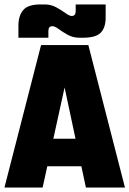

<svg xmlns="http://www.w3.org/2000/svg" viewBox="-20 -845 583 865"><path d="M433 -220V-96H112V-220ZM543 0H367L271 -451L172 0H0L165 -642H378ZM338 -675Q309 -675 285.5 -688Q262 -701 244.5 -714Q227 -727 216 -727Q198 -727 198 -706V-675H63V-730Q63 -774 84.5 -799.5Q106 -825 162 -825H181Q210 -825 233.5 -812Q257 -799 275 -786Q293 -773 303 -773Q312 -773 316.5 -778.5Q321 -784 321 -794V-825H456V-765Q456 -721 434 -698Q412 -675 355 -675Z"/></svg>

Font: Teko Variable Light
Style: Regular
Weight: 300
Designer: Manushi Parikh, Jonny Pinhorn
Foundry: Indian Type Foundry
Version: Version 3.000